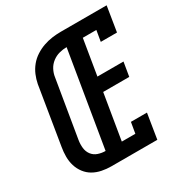

<svg xmlns="http://www.w3.org/2000/svg" viewBox="-170 -865 948 995"><g transform="rotate(-30 303.5 -367.5)"><path d="M211 0Q183 0 155.5 -5.5Q128 -11 105 -24Q82 -37 65.5 -58.5Q49 -80 41 -106Q33 -132 33 -160.5Q33 -189 38 -217L94 -560Q99 -586 109.5 -611Q120 -636 137.5 -657.5Q155 -679 179 -694.5Q203 -710 229 -719Q255 -728 281 -731.5Q307 -735 333 -735H607L583 -586H486L497 -651H416L381 -439H537L523 -355H367L322 -84H403L414 -149H510L486 0ZM225 -84 319 -651Q297 -651 274.5 -645Q252 -639 233 -624.5Q214 -610 203 -589Q192 -568 189 -546L132 -204Q128 -180 130.5 -157Q133 -134 146 -116.5Q159 -99 180.5 -91.5Q202 -84 225 -84Z"/></g></svg>

Font: Iosevka Curly Slab MdEx
Style: Italic
Weight: 500
Width: 7
Italic angle: -9°
Monospace: yes
Designer: Belleve Invis
Foundry: Belleve Invis
Version: Version 11.0.0; ttfautohint (v1.8.3)